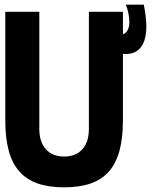

<svg xmlns="http://www.w3.org/2000/svg" viewBox="-20 -779 642 813"><path d="M588.9 -759.3Q594.2 -732.4 596.9 -709.5Q599.6 -686.5 599.6 -667.5Q599.6 -610.4 577.4 -580.3Q555.2 -550.3 513.2 -550.3Q509.8 -550.3 506.8 -550.3Q503.9 -550.3 500.5 -551.3V-269Q500.5 -194.8 486.1 -141.4Q471.7 -87.9 441.4 -53.2Q411.1 -18.6 364 -2.2Q316.9 14.2 251.5 14.2Q186 14.2 139.2 -2.2Q92.3 -18.6 61.8 -53.2Q31.2 -87.9 16.8 -141.4Q2.4 -194.8 2.4 -269V-729H146.5V-232.9Q146.5 -178.2 174.1 -147.2Q201.7 -116.2 251.5 -116.2Q301.3 -116.2 328.9 -147.2Q356.4 -178.2 356.4 -232.9V-729H500.5V-633.3Q512.7 -638.2 520.3 -651.1Q527.8 -664.1 527.8 -686.5Q527.8 -701.2 524.2 -720.7Q520.5 -740.2 512.7 -759.3H588.9Z"/></svg>

Font: Hack
Style: Bold
Weight: 700
Monospace: yes
Designer: Christopher Simpkins
Foundry: Christopher Simpkins
Version: Version 2.017